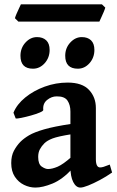

<svg xmlns="http://www.w3.org/2000/svg" viewBox="-20 -849 540 884"><path d="M496.1 -54.7Q468.8 -35.6 439.5 -20Q410.2 -4.4 386.2 5.1Q362.3 14.6 350.1 14.6Q330.1 14.6 317.1 -11Q304.2 -36.6 304.2 -80.1V-335.4Q304.2 -365.7 290.8 -385.7Q277.3 -405.8 240.7 -405.3Q217.3 -405.3 196.8 -388.7Q176.3 -372.1 179.2 -342.8Q179.7 -337.9 162.8 -330.8Q146 -323.7 122.3 -317.1Q98.6 -310.5 78.4 -306.4Q58.1 -302.2 52.2 -303.7L42 -330.1Q57.6 -368.7 96.2 -400.1Q134.8 -431.6 186 -450.2Q237.3 -468.8 291.5 -468.8Q358.4 -468.8 389.9 -435.1Q421.4 -401.4 421.4 -351.6V-116.2Q421.4 -78.1 440.9 -78.1Q447.8 -78.1 456.8 -80.8Q465.8 -83.5 485.4 -91.3ZM309.1 -231Q247.6 -221.2 222.4 -211.7Q197.3 -202.1 184.1 -189Q171.4 -176.3 163.6 -161.6Q155.8 -147 155.8 -126.5Q155.8 -93.3 172.1 -82Q188.5 -70.8 201.2 -70.8Q220.2 -70.8 245.4 -81.5Q270.5 -92.3 309.1 -126.5L313 -71.8Q267.1 -22.5 221.7 -3.9Q176.3 14.6 143.1 14.6Q116.2 14.6 90.6 2.2Q64.9 -10.3 48.3 -35.4Q31.7 -60.5 31.7 -98.1Q31.7 -131.3 43.9 -154.5Q56.2 -177.7 73.7 -195.8Q89.8 -211.9 113.8 -226.1Q137.7 -240.2 183.1 -253.4Q228.5 -266.6 309.1 -278.8ZM208.5 -619.1Q208.5 -583.5 185.8 -558.1Q163.1 -532.7 131.8 -532.7Q74.2 -532.7 74.2 -592.3Q74.2 -627.9 97.2 -653.1Q120.1 -678.2 150.4 -678.2Q177.2 -678.2 192.9 -663.3Q208.5 -648.4 208.5 -619.1ZM414.6 -619.1Q414.6 -583.5 392.1 -558.1Q369.6 -532.7 338.4 -532.7Q280.3 -532.7 280.3 -592.3Q280.3 -627.9 303.5 -653.1Q326.7 -678.2 356.4 -678.2Q383.8 -678.2 399.2 -663.3Q414.6 -648.4 414.6 -619.1ZM464.8 -814Q462.9 -806.6 457.3 -793.5Q451.7 -780.3 445.8 -767.6Q439.9 -754.9 437.5 -749.5H64.5L48.8 -765.1Q50.3 -772 55.9 -784.9Q61.5 -797.9 67.4 -810.3Q73.2 -822.8 76.2 -829.1H449.2Z"/></svg>

Font: Gentium Plus
Style: Bold
Weight: 700
Designer: Victor Gaultney, Annie Olsen, Iska Routamaa, Becca Hirsbrunner
Foundry: SIL International
Version: Version 6.101